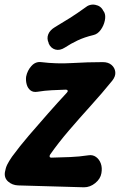

<svg xmlns="http://www.w3.org/2000/svg" viewBox="-36 -780 510 816"><path d="M177 -123Q174 -118 175 -114Q176 -110 182 -110Q224 -111 262 -112.5Q300 -114 340 -120Q358 -123 372 -113Q386 -103 392.5 -85Q399 -67 395 -44Q391 -20 369 -2Q347 16 321 16L41 8Q16 7 -1.5 -8.5Q-19 -24 -15 -49Q-12 -67 -5 -81Q2 -95 15 -114Q48 -159 87.5 -205Q127 -251 168 -297.5Q209 -344 248 -386Q253 -391 251.5 -395Q250 -399 244 -399Q214 -398 184 -396.5Q154 -395 123 -390Q105 -387 93.5 -396Q82 -405 77.5 -421Q73 -437 75 -454Q80 -480 97.5 -499.5Q115 -519 139 -516Q204 -508 270 -512Q336 -516 401 -516Q424 -516 438 -504Q452 -492 454 -474Q456 -456 441 -437Q398 -384 350 -331Q302 -278 257 -225.5Q212 -173 177 -123ZM240 -578Q218 -564 199 -569.5Q180 -575 171 -595V-597Q162 -616 169 -634Q176 -652 198 -665Q230 -684 261 -703.5Q292 -723 325 -747Q345 -764 369 -759.5Q393 -755 403 -734L407 -728Q414 -714 409.5 -692.5Q405 -671 392 -653Q379 -635 361 -631Q323 -622 293.5 -608Q264 -594 240 -578Z"/></svg>

Font: Winky Sans SemiBold
Style: Italic
Weight: 600
Italic angle: -8.97852°
Designer: Simon Atzbach
Foundry: typofactur
Version: Version 1.205